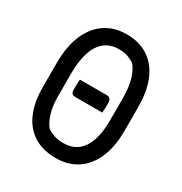

<svg xmlns="http://www.w3.org/2000/svg" viewBox="-172 -848 944 995"><g transform="rotate(30 300.0 -350.0)"><path d="M207 -395H367Q382 -395 388.5 -387Q395 -379 395 -360Q395 -346 394.5 -332.5Q394 -319 393 -305H233Q217 -305 211 -312.5Q205 -320 205 -337Q205 -353 205.5 -367Q206 -381 207 -395ZM301 -720Q376 -720 429.5 -685.5Q483 -651 511.5 -584.5Q540 -518 540 -421V-280Q540 -184 510.5 -117Q481 -50 427.5 -15Q374 20 301 20Q225 20 171 -13Q117 -46 88.5 -110Q60 -174 60 -267V-409Q60 -508 89.5 -577.5Q119 -647 173 -683.5Q227 -720 301 -720ZM152 -265Q152 -206 165 -163.5Q178 -121 199 -96Q219 -82 242 -74.5Q265 -67 296 -67Q348 -67 381.5 -93.5Q415 -120 431.5 -169.5Q448 -219 448 -287V-423Q448 -466 442 -500Q436 -534 425 -560Q414 -586 398 -605Q379 -618 357 -625.5Q335 -633 304 -633Q253 -633 219 -605Q185 -577 168.5 -525Q152 -473 152 -401Z"/></g></svg>

Font: Rec Mono Semicasual
Style: Regular
Weight: 400
Version: Version 1.085; ttfautohint (v1.8.4.7-5d5b)